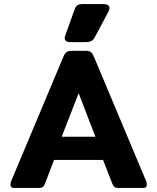

<svg xmlns="http://www.w3.org/2000/svg" viewBox="-20 -932 780 952"><path d="M301 -743Q301 -750 304 -757L349 -883Q355 -900 363.5 -906Q372 -912 394 -912H491Q506 -912 514.5 -907Q523 -902 523 -892Q523 -884 517 -873L452 -751Q443 -734 433 -728.5Q423 -723 399 -723H329Q301 -723 301 -743ZM32 -17Q32 -24 35 -33L294 -650Q301 -667 309.5 -673.5Q318 -680 334 -680H407Q423 -680 431 -673.5Q439 -667 446 -650L705 -33Q708 -24 708 -17Q708 0 690 0H569Q555 0 548.5 -4.5Q542 -9 537 -21L491 -139H248L203 -21Q198 -9 191.5 -4.5Q185 0 171 0H50Q32 0 32 -17ZM453 -254 370 -470 286 -254Z"/></svg>

Font: Mitr Medium
Style: Regular
Weight: 500
Designer: Thanarat Vachiruckul
Foundry: Cadson Demak
Version: Version 1.002